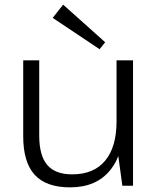

<svg xmlns="http://www.w3.org/2000/svg" viewBox="-20 -800 682 827"><path d="M149 -216Q149 -130 183.5 -89.5Q218 -49 291 -49Q384 -49 433 -108Q482 -167 482 -277L515 -341V-280Q515 -142 455 -67.5Q395 7 282 7Q179 7 129.5 -47Q80 -101 80 -213V-540H149ZM553 0H507L482 -183V-540H553ZM433 -618 409 -588 207 -723 252 -780Z"/></svg>

Font: Pathway Extreme 28pt Light
Style: Regular
Weight: 300
Designer: Eduardo Rodriguez Tunni
Foundry: Eduardo Rodriguez Tunni
Version: Version 1.001;gftools[0.9.26]